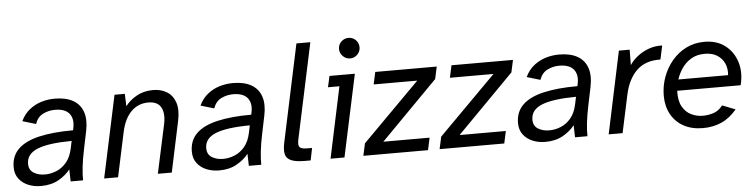

<svg xmlns="http://www.w3.org/2000/svg" viewBox="-45 -928 4532 1154"><g transform="rotate(-5 2221.0 -351.0)"><path d="M162 12Q122 12 87 -2Q52 -16 30 -44.5Q8 -73 8 -115Q8 -182 51 -224Q94 -266 178 -285.5Q262 -305 383 -305L385 -314Q398 -371 372.5 -404Q347 -437 285 -437Q246 -437 212.5 -420Q179 -403 165 -362L84 -386Q104 -428 136.5 -454Q169 -480 208.5 -492Q248 -504 289 -504Q357 -504 400 -479.5Q443 -455 459 -408Q475 -361 461 -293L440 -192Q426 -126 421 -79Q416 -32 417 0H342L340 -73Q313 -38 268.5 -13Q224 12 162 12ZM192 -55Q227 -55 261.5 -69Q296 -83 322.5 -114.5Q349 -146 360 -199L369 -242Q228 -241 162 -214Q96 -187 96 -128Q96 -90 124.5 -72.5Q153 -55 192 -55Z M544 0 650 -496H712L715 -421Q740 -455 783 -479.5Q826 -504 883 -504Q931 -504 966.5 -482Q1002 -460 1016.5 -416Q1031 -372 1017 -306L952 0H868L931 -292Q945 -357 924.5 -394.5Q904 -432 848 -432Q786 -432 744 -389.5Q702 -347 685 -267L628 0Z M1237 12Q1197 12 1162 -2Q1127 -16 1105 -44.5Q1083 -73 1083 -115Q1083 -182 1126 -224Q1169 -266 1253 -285.5Q1337 -305 1458 -305L1460 -314Q1473 -371 1447.5 -404Q1422 -437 1360 -437Q1321 -437 1287.5 -420Q1254 -403 1240 -362L1159 -386Q1179 -428 1211.5 -454Q1244 -480 1283.5 -492Q1323 -504 1364 -504Q1432 -504 1475 -479.5Q1518 -455 1534 -408Q1550 -361 1536 -293L1515 -192Q1501 -126 1496 -79Q1491 -32 1492 0H1417L1415 -73Q1388 -38 1343.5 -13Q1299 12 1237 12ZM1267 -55Q1302 -55 1336.5 -69Q1371 -83 1397.5 -114.5Q1424 -146 1435 -199L1444 -242Q1303 -241 1237 -214Q1171 -187 1171 -128Q1171 -90 1199.5 -72.5Q1228 -55 1267 -55Z M1756 0Q1700 0 1672 -12.5Q1644 -25 1638 -51.5Q1632 -78 1641 -120L1766 -708H1850L1727 -131Q1720 -97 1730.5 -85.5Q1741 -74 1777 -74H1805L1790 0Z M1910 0 2001 -429H1932L1947 -496H2100L1994 0ZM2080 -590Q2055 -590 2036.5 -608.5Q2018 -627 2018 -652Q2018 -678 2036.5 -696Q2055 -714 2080 -714Q2106 -714 2124 -696Q2142 -678 2142 -652Q2142 -627 2124 -608.5Q2106 -590 2080 -590Z M2108 0 2124 -74 2470 -422H2207L2223 -496H2594L2578 -422L2235 -74H2514L2498 0Z M2568 0 2584 -74 2930 -422H2667L2683 -496H3054L3038 -422L2695 -74H2974L2958 0Z M3205 12Q3165 12 3130 -2Q3095 -16 3073 -44.5Q3051 -73 3051 -115Q3051 -182 3094 -224Q3137 -266 3221 -285.5Q3305 -305 3426 -305L3428 -314Q3441 -371 3415.5 -404Q3390 -437 3328 -437Q3289 -437 3255.5 -420Q3222 -403 3208 -362L3127 -386Q3147 -428 3179.5 -454Q3212 -480 3251.5 -492Q3291 -504 3332 -504Q3400 -504 3443 -479.5Q3486 -455 3502 -408Q3518 -361 3504 -293L3483 -192Q3469 -126 3464 -79Q3459 -32 3460 0H3385L3383 -73Q3356 -38 3311.5 -13Q3267 12 3205 12ZM3235 -55Q3270 -55 3304.5 -69Q3339 -83 3365.5 -114.5Q3392 -146 3403 -199L3412 -242Q3271 -241 3205 -214Q3139 -187 3139 -128Q3139 -90 3167.5 -72.5Q3196 -55 3235 -55Z M3588 0 3693 -496H3758L3757 -403Q3776 -432 3806.5 -455.5Q3837 -479 3875 -492.5Q3913 -506 3955 -504L3937 -421Q3846 -423 3793.5 -372Q3741 -321 3721 -229L3672 0Z M4157 12Q4089 12 4040 -15Q3991 -42 3964.5 -90.5Q3938 -139 3938 -202Q3938 -260 3957.5 -314Q3977 -368 4013 -411Q4049 -454 4098.5 -479Q4148 -504 4209 -504Q4284 -504 4334 -465.5Q4384 -427 4403.5 -364Q4423 -301 4404 -225H4021Q4019 -164 4039.5 -128.5Q4060 -93 4093 -77.5Q4126 -62 4161 -62Q4195 -62 4227 -72.5Q4259 -83 4282 -114L4361 -83Q4318 -32 4267.5 -10Q4217 12 4157 12ZM4034 -292H4334Q4338 -332 4323.5 -363.5Q4309 -395 4279 -413.5Q4249 -432 4205 -432Q4157 -432 4123 -411.5Q4089 -391 4067 -359Q4045 -327 4034 -292Z"/></g></svg>

Font: Atkinson Hyperlegible Next
Style: Italic
Weight: 400
Italic angle: -12°
Designer: Elliott Scott, Megan Eiswerth, Linus Boman, Theodore Petrosky, Letters from Sweden
Foundry: Applied Design Works, Letters from Sweden
Version: Version 2.001